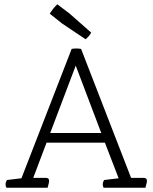

<svg xmlns="http://www.w3.org/2000/svg" viewBox="-20 -875 712 895"><path d="M658 0H463Q459 -6 459 -16Q459 -27 466 -36L533 -44L469 -210H197L135 -46H193Q209 -46 209 -32Q209 -25 204 -8L202 0H10Q6 -6 6 -16Q6 -27 13 -36L80 -44L314 -647Q324 -649 336 -649Q348 -649 358 -647L591 -46H649Q665 -46 665 -32Q665 -25 660 -8ZM452 -255 333 -569 214 -255ZM379 -692 270 -765 212 -811Q220 -824 227 -833Q234 -842 247 -855L304 -812L405 -723Q398 -708 379 -692Z"/></svg>

Font: Scope One
Style: Regular
Weight: 400
Designer: Dalton Maag Ltd
Foundry: Dalton Maag Ltd
Version: Version 1.001; ttfautohint (v1.4.1) -l 11 -r 50 -G 50 -x 14 